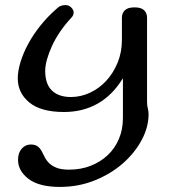

<svg xmlns="http://www.w3.org/2000/svg" viewBox="-20 -427 675 756"><path d="M464 -119Q423 -52 364.5 -19Q306 14 232 14Q141 14 95.5 -23.5Q50 -61 50 -118Q50 -148 61 -183.5Q72 -219 91.5 -255Q111 -291 139 -326Q167 -361 200 -390Q211 -401 219.5 -404Q228 -407 238 -407Q251 -407 260.5 -397.5Q270 -388 270 -378Q270 -373 268 -367.5Q266 -362 258 -354Q234 -328 215.5 -300.5Q197 -273 184.5 -245.5Q172 -218 165 -193Q158 -168 158 -148Q158 -96 184.5 -70.5Q211 -45 259 -45Q298 -45 334.5 -62Q371 -79 398.5 -109Q426 -139 443 -180Q460 -221 460 -270V-358Q460 -375 471.5 -386.5Q483 -398 510 -398Q536 -398 547.5 -386.5Q559 -375 559 -358V-27Q559 -11 562 0Q565 11 565 23Q565 74 537.5 125Q510 176 463 217Q416 258 352.5 283.5Q289 309 216 309Q134 309 92.5 277.5Q51 246 51 202Q51 175 65.5 158.5Q80 142 101 142Q119 142 128.5 149.5Q138 157 144 168Q150 179 156 191.5Q162 204 173 215Q184 226 202.5 233.5Q221 241 252 241Q298 241 336.5 226Q375 211 403.5 184.5Q432 158 448 120.5Q464 83 464 38Z"/></svg>

Font: Sofadi One
Style: Regular
Weight: 400
Designer: Botjo Nikoltchev
Foundry: Botjo Nikoltchev
Version: Version 1.002